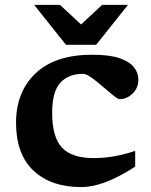

<svg xmlns="http://www.w3.org/2000/svg" viewBox="-20 -752 618 784"><path d="M356 -528.5Q428 -528.5 469.2 -514Q510.5 -499.5 527.8 -476.5Q545 -453.5 545 -427.5Q545 -392.5 521.2 -369.8Q497.5 -347 469 -347Q461.5 -347 442.2 -362.5Q423 -378 399.2 -398.8Q375.5 -419.5 353.8 -435Q332 -450.5 319.5 -450.5Q259.5 -450.5 226.2 -414Q193 -377.5 193 -291.5Q193 -192 233 -149.2Q273 -106.5 362 -106.5Q406 -106.5 447.5 -114Q489 -121.5 532 -136V-71.5Q463.5 -27.5 409.8 -7.8Q356 12 312.5 12Q188.5 12 117 -55Q45.5 -122 45.5 -250.5Q45.5 -377.5 125.8 -453Q206 -528.5 356 -528.5ZM502.5 -732 372.5 -569H249.5L119.5 -732H225L311 -652L397 -732Z"/></svg>

Font: Newsreader 6pt SemiBold
Style: Regular
Weight: 600
Designer: Hugues Gentile
Foundry: Production Type
Version: Version 1.003; ttfautohint (v1.8.3)